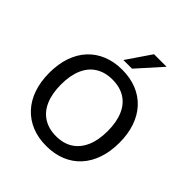

<svg xmlns="http://www.w3.org/2000/svg" viewBox="-247 -1109 1288 1288"><g transform="rotate(45 397.5 -464.5)"><path d="M397 9Q321 9 260 -16Q199 -41 155 -88.5Q111 -136 88 -203Q65 -270 65 -353Q65 -437 88 -503.5Q111 -570 154.5 -617Q198 -664 259.5 -689Q321 -714 397 -714Q474 -714 535.5 -689Q597 -664 640.5 -617Q684 -570 707 -503.5Q730 -437 730 -354Q730 -270 707 -203Q684 -136 640.5 -88.5Q597 -41 535.5 -16Q474 9 397 9ZM397 -84Q468 -84 517 -115.5Q566 -147 592.5 -207Q619 -267 619 -353Q619 -439 593 -499Q567 -559 517.5 -590Q468 -621 397 -621Q328 -621 278 -590Q228 -559 202 -499Q176 -439 176 -353Q176 -268 202 -207.5Q228 -147 278 -115.5Q328 -84 397 -84ZM356 -765 474 -938H593L438 -765Z"/></g></svg>

Font: NunitoSans_10ptSemiBold
Style: Regular
Weight: 600
Designer: Vernon Adams
Foundry: Vernon Adams
Version: Version 3.101;gftools[0.9.27]